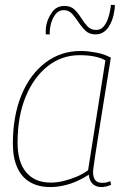

<svg xmlns="http://www.w3.org/2000/svg" viewBox="-20 -746 507 776"><path d="M389 10Q375 10 364 4Q353 -2 346.5 -13.5Q340 -25 339 -40Q318 -26 292.5 -14.5Q267 -3 239 3.5Q211 10 183 10Q135 10 101 -10Q67 -30 49.5 -69.5Q32 -109 32 -166Q32 -276 66 -360Q100 -444 162.5 -492Q225 -540 307 -540Q323 -540 339 -538Q355 -536 371 -533Q387 -530 401 -525Q415 -520 428 -513Q411 -410 399 -334Q387 -258 378.5 -205Q370 -152 365 -119Q360 -86 358 -70Q356 -54 356 -52Q356 -29 365 -18Q374 -7 393 -7Q402 -7 409.5 -8.5Q417 -10 426 -14L429 1Q420 5 410 7.5Q400 10 389 10ZM336 -58 406 -502Q386 -513 360 -518Q334 -523 302 -523Q230 -523 173.5 -479Q117 -435 84 -355.5Q51 -276 51 -169Q51 -91 86 -49.5Q121 -8 185 -8Q210 -8 237 -14.5Q264 -21 290 -32Q316 -43 336 -58ZM165 -607Q165 -612 165 -623.5Q165 -635 168 -648Q174 -674 191.5 -698Q209 -722 241 -722Q266 -722 281 -707.5Q296 -693 308 -673.5Q320 -654 333.5 -639.5Q347 -625 369 -625Q387 -625 398.5 -638.5Q410 -652 416.5 -671Q423 -690 425 -704Q427 -713 427.5 -717.5Q428 -722 428 -726H444Q444 -723 444 -718Q444 -713 442 -702Q437 -663 417.5 -635Q398 -607 366 -607Q341 -607 325.5 -622Q310 -637 297.5 -656Q285 -675 271.5 -690Q258 -705 238 -705Q216 -705 202.5 -686Q189 -667 184 -642Q181 -625 181 -618.5Q181 -612 181 -607Z"/></svg>

Font: Georama ExtraCondensed Thin Thin
Style: Italic
Weight: 250
Italic angle: -9°
Version: Version 1.001